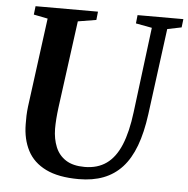

<svg xmlns="http://www.w3.org/2000/svg" viewBox="-53 -795 841 858"><g transform="rotate(5 367.5 -366.5)"><path d="M667 -692.5 616 -306Q605 -223 582.5 -163Q560 -103 525 -65Q490 -27 441.8 -8.5Q393.5 10 331.5 10Q240 10 183.5 -17.8Q127 -45.5 100.8 -96Q74.5 -146.5 74 -214Q73.5 -232.5 74.2 -252.2Q75 -272 77.5 -293L130.5 -692.5L67.5 -705L72 -743H352L348 -705.5L266 -692L213.5 -301Q210 -274 208.2 -249.8Q206.5 -225.5 206.5 -205.5Q207 -159.5 221.8 -123.5Q236.5 -87.5 268.5 -67Q300.5 -46.5 352.5 -46.5Q410.5 -46.5 450.5 -75Q490.5 -103.5 514.8 -162Q539 -220.5 550 -310L598 -692L525.5 -705.5L529.5 -743H735L730.5 -705.5Z"/></g></svg>

Font: Merriweather 60pt SemiBold
Style: Italic
Weight: 600
Italic angle: -7.8°
Version: Version 2.101